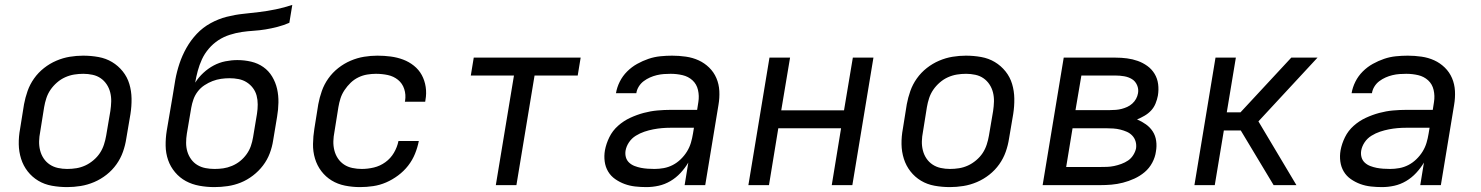

<svg xmlns="http://www.w3.org/2000/svg" viewBox="-20 -755 6040 783"><path d="M254 8Q222 8 191.5 2.5Q161 -3 136 -18Q111 -33 93 -56Q75 -79 66 -107.5Q57 -136 56.5 -167Q56 -198 62 -230L78 -330Q83 -357 92.5 -384Q102 -411 119 -435Q136 -459 159.5 -477.5Q183 -496 210 -507.5Q237 -519 264.5 -523.5Q292 -528 319 -528Q351 -528 381.5 -522.5Q412 -517 437 -502Q462 -487 480.5 -464Q499 -441 507.5 -412.5Q516 -384 516.5 -353Q517 -322 512 -290L495 -190Q491 -163 481.5 -136Q472 -109 455 -85Q438 -61 414.5 -42.5Q391 -24 364 -12.5Q337 -1 309 3.5Q281 8 254 8ZM254 -66Q273 -66 291.5 -69Q310 -72 327.5 -80Q345 -88 361 -101.5Q377 -115 387.5 -131Q398 -147 404 -165.5Q410 -184 413 -202L430 -302Q433 -322 433.5 -341Q434 -360 429.5 -378Q425 -396 415 -411Q405 -426 390.5 -436Q376 -446 357.5 -450Q339 -454 320 -454Q301 -454 282.5 -451Q264 -448 246 -440Q228 -432 212.5 -418.5Q197 -405 186 -389Q175 -373 169 -354.5Q163 -336 160 -318L144 -218Q140 -198 139.5 -179Q139 -160 143.5 -142Q148 -124 158 -109Q168 -94 183 -84Q198 -74 216.5 -70Q235 -66 254 -66Z M854 8Q823 8 793 2.5Q763 -3 738 -16.5Q713 -30 694 -52.5Q675 -75 665.5 -102.5Q656 -130 655.5 -160.5Q655 -191 660 -222L684 -363Q689 -397 695 -430Q701 -463 712 -496Q723 -529 740.5 -560Q758 -591 782.5 -617Q807 -643 839 -660.5Q871 -678 904.5 -686.5Q938 -695 971.5 -698.5Q1005 -702 1038 -706Q1071 -710 1105 -717Q1139 -724 1172 -735L1160 -662Q1137 -652 1112 -645.5Q1087 -639 1062.5 -635Q1038 -631 1014 -629.5Q990 -628 966 -624.5Q942 -621 917 -613Q892 -605 870.5 -591Q849 -577 831.5 -556.5Q814 -536 803.5 -513Q793 -490 786.5 -466Q780 -442 776 -418Q790 -440 809.5 -458Q829 -476 851.5 -488Q874 -500 899 -505Q924 -510 948 -510Q977 -510 1004.5 -503.5Q1032 -497 1054 -481.5Q1076 -466 1090 -442.5Q1104 -419 1110 -392.5Q1116 -366 1115.5 -337Q1115 -308 1110 -279L1094 -183Q1090 -156 1080 -129.5Q1070 -103 1052.5 -80Q1035 -57 1011.5 -39Q988 -21 962 -10.5Q936 0 908.5 4Q881 8 854 8ZM855 -66Q873 -66 890.5 -68.5Q908 -71 926 -78.5Q944 -86 959 -98Q974 -110 985.5 -126Q997 -142 1003 -159.5Q1009 -177 1012 -195L1028 -291Q1031 -310 1031 -329Q1031 -348 1026.5 -365Q1022 -382 1011.5 -396Q1001 -410 986 -419.5Q971 -429 953 -432.5Q935 -436 916 -436Q899 -436 881.5 -433.5Q864 -431 847 -424.5Q830 -418 814 -407.5Q798 -397 786.5 -382Q775 -367 769 -350Q763 -333 760 -316L742 -210Q739 -191 739 -172.5Q739 -154 744 -137Q749 -120 759.5 -105.5Q770 -91 785 -82Q800 -73 818 -69.5Q836 -66 855 -66Z M1448 8Q1417 8 1387 2Q1357 -4 1332.5 -19Q1308 -34 1290.5 -57Q1273 -80 1264.5 -108.5Q1256 -137 1256.5 -168Q1257 -199 1262 -230L1278 -330Q1283 -357 1292.5 -384Q1302 -411 1319 -435Q1336 -459 1359.5 -477.5Q1383 -496 1410 -507.5Q1437 -519 1464.5 -523.5Q1492 -528 1519 -528Q1547 -528 1573.5 -524.5Q1600 -521 1624 -512Q1648 -503 1668 -487Q1688 -471 1700 -449Q1712 -427 1716 -400.5Q1720 -374 1715 -347L1714 -340H1631L1632 -344Q1636 -369 1628.5 -392Q1621 -415 1603 -429.5Q1585 -444 1561.5 -449Q1538 -454 1513 -454Q1496 -454 1477.5 -451Q1459 -448 1441.5 -439.5Q1424 -431 1410 -417.5Q1396 -404 1385 -387.5Q1374 -371 1368.5 -353.5Q1363 -336 1360 -318L1344 -218Q1340 -198 1339.5 -179Q1339 -160 1343.5 -142Q1348 -124 1358 -109Q1368 -94 1383 -84Q1398 -74 1417 -70Q1436 -66 1455 -66Q1480 -66 1505 -72Q1530 -78 1551.5 -93.5Q1573 -109 1586.5 -132Q1600 -155 1605 -180H1688Q1683 -154 1672.5 -128Q1662 -102 1644.5 -79.5Q1627 -57 1603.5 -39.5Q1580 -22 1554.5 -11Q1529 0 1502 4Q1475 8 1448 8Z M2002 0 2076 -447H1900L1912 -520H2348L2336 -447H2160L2086 0Z M2616 8Q2593 8 2570.5 5.5Q2548 3 2527.5 -4.5Q2507 -12 2489 -24.5Q2471 -37 2460 -55.5Q2449 -74 2446 -96.5Q2443 -119 2447 -142Q2452 -169 2465 -195.5Q2478 -222 2500.5 -242Q2523 -262 2550 -274.5Q2577 -287 2605 -294.5Q2633 -302 2661 -304.5Q2689 -307 2716 -307H2823L2828 -339Q2832 -364 2826.5 -388Q2821 -412 2804 -427.5Q2787 -443 2763.5 -448.5Q2740 -454 2715 -454Q2701 -454 2687 -453Q2673 -452 2658.5 -448.5Q2644 -445 2630.5 -439Q2617 -433 2605 -424Q2593 -415 2585 -402Q2577 -389 2575 -375H2492Q2496 -399 2507.5 -422Q2519 -445 2537.5 -463.5Q2556 -482 2578.5 -494.5Q2601 -507 2624.5 -515Q2648 -523 2672.5 -525.5Q2697 -528 2721 -528Q2749 -528 2777 -524Q2805 -520 2829 -509Q2853 -498 2872 -479.5Q2891 -461 2901.5 -436.5Q2912 -412 2913.5 -384Q2915 -356 2910 -327L2856 0H2772L2787 -92Q2774 -70 2755.5 -50Q2737 -30 2714 -16.5Q2691 -3 2666 2.5Q2641 8 2616 8ZM2649 -66Q2668 -66 2687 -69.5Q2706 -73 2723.5 -82Q2741 -91 2756 -105.5Q2771 -120 2781.5 -137Q2792 -154 2797.5 -172.5Q2803 -191 2806 -210L2810 -234H2715Q2697 -234 2679.5 -232.5Q2662 -231 2644 -227.5Q2626 -224 2608 -218Q2590 -212 2573 -201.5Q2556 -191 2545 -174.5Q2534 -158 2531 -140Q2529 -126 2532.5 -113.5Q2536 -101 2545.5 -92Q2555 -83 2568 -78Q2581 -73 2594 -70.5Q2607 -68 2621 -67Q2635 -66 2649 -66Z M3032 0 3118 -520H3202L3166 -305H3422L3458 -520H3542L3456 0H3372L3410 -232H3154L3116 0Z M3854 8Q3822 8 3791.5 2.5Q3761 -3 3736 -18Q3711 -33 3693 -56Q3675 -79 3666 -107.5Q3657 -136 3656.5 -167Q3656 -198 3662 -230L3678 -330Q3683 -357 3692.5 -384Q3702 -411 3719 -435Q3736 -459 3759.5 -477.5Q3783 -496 3810 -507.5Q3837 -519 3864.5 -523.5Q3892 -528 3919 -528Q3951 -528 3981.5 -522.5Q4012 -517 4037 -502Q4062 -487 4080.5 -464Q4099 -441 4107.5 -412.5Q4116 -384 4116.5 -353Q4117 -322 4112 -290L4095 -190Q4091 -163 4081.5 -136Q4072 -109 4055 -85Q4038 -61 4014.5 -42.5Q3991 -24 3964 -12.5Q3937 -1 3909 3.5Q3881 8 3854 8ZM3854 -66Q3873 -66 3891.5 -69Q3910 -72 3927.5 -80Q3945 -88 3961 -101.5Q3977 -115 3987.5 -131Q3998 -147 4004 -165.5Q4010 -184 4013 -202L4030 -302Q4033 -322 4033.5 -341Q4034 -360 4029.5 -378Q4025 -396 4015 -411Q4005 -426 3990.5 -436Q3976 -446 3957.5 -450Q3939 -454 3920 -454Q3901 -454 3882.5 -451Q3864 -448 3846 -440Q3828 -432 3812.5 -418.5Q3797 -405 3786 -389Q3775 -373 3769 -354.5Q3763 -336 3760 -318L3744 -218Q3740 -198 3739.5 -179Q3739 -160 3743.5 -142Q3748 -124 3758 -109Q3768 -94 3783 -84Q3798 -74 3816.5 -70Q3835 -66 3854 -66Z M4232 0 4318 -520H4529Q4553 -520 4576 -517Q4599 -514 4620 -506.5Q4641 -499 4659 -486Q4677 -473 4688.5 -454Q4700 -435 4703 -412Q4706 -389 4702 -365Q4699 -349 4692.5 -333Q4686 -317 4674.5 -304.5Q4663 -292 4647.5 -283Q4632 -274 4617 -268Q4636 -260 4653 -248Q4670 -236 4681 -219Q4692 -202 4695 -180.5Q4698 -159 4694 -137Q4691 -114 4679 -91.5Q4667 -69 4648 -53Q4629 -37 4606 -26.5Q4583 -16 4559.5 -10Q4536 -4 4513 -2Q4490 0 4466 0ZM4366 -306H4507Q4519 -306 4531 -307Q4543 -308 4554.5 -311Q4566 -314 4577 -319Q4588 -324 4597.5 -332.5Q4607 -341 4613 -352Q4619 -363 4621 -375Q4624 -392 4617 -408Q4610 -424 4596 -432.5Q4582 -441 4564.5 -444Q4547 -447 4529 -447H4390ZM4328 -74H4466Q4481 -74 4495 -74.5Q4509 -75 4523.5 -78Q4538 -81 4553 -86.5Q4568 -92 4580.5 -100.5Q4593 -109 4601.5 -122.5Q4610 -136 4613 -150Q4615 -165 4611 -178.5Q4607 -192 4597.5 -202Q4588 -212 4575.5 -217.5Q4563 -223 4549 -226.5Q4535 -230 4520 -231Q4505 -232 4490 -232H4354Z M5174 0 5040 -223H4971L4934 0H4851L4937 -520H5020L4983 -297H5039L5246 -520H5353L5112 -260L5267 0Z M5616 8Q5593 8 5570.5 5.5Q5548 3 5527.5 -4.5Q5507 -12 5489 -24.5Q5471 -37 5460 -55.5Q5449 -74 5446 -96.5Q5443 -119 5447 -142Q5452 -169 5465 -195.5Q5478 -222 5500.5 -242Q5523 -262 5550 -274.5Q5577 -287 5605 -294.5Q5633 -302 5661 -304.5Q5689 -307 5716 -307H5823L5828 -339Q5832 -364 5826.5 -388Q5821 -412 5804 -427.5Q5787 -443 5763.5 -448.5Q5740 -454 5715 -454Q5701 -454 5687 -453Q5673 -452 5658.5 -448.5Q5644 -445 5630.5 -439Q5617 -433 5605 -424Q5593 -415 5585 -402Q5577 -389 5575 -375H5492Q5496 -399 5507.5 -422Q5519 -445 5537.5 -463.5Q5556 -482 5578.5 -494.5Q5601 -507 5624.5 -515Q5648 -523 5672.5 -525.5Q5697 -528 5721 -528Q5749 -528 5777 -524Q5805 -520 5829 -509Q5853 -498 5872 -479.5Q5891 -461 5901.5 -436.5Q5912 -412 5913.5 -384Q5915 -356 5910 -327L5856 0H5772L5787 -92Q5774 -70 5755.5 -50Q5737 -30 5714 -16.5Q5691 -3 5666 2.5Q5641 8 5616 8ZM5649 -66Q5668 -66 5687 -69.5Q5706 -73 5723.5 -82Q5741 -91 5756 -105.5Q5771 -120 5781.5 -137Q5792 -154 5797.5 -172.5Q5803 -191 5806 -210L5810 -234H5715Q5697 -234 5679.5 -232.5Q5662 -231 5644 -227.5Q5626 -224 5608 -218Q5590 -212 5573 -201.5Q5556 -191 5545 -174.5Q5534 -158 5531 -140Q5529 -126 5532.5 -113.5Q5536 -101 5545.5 -92Q5555 -83 5568 -78Q5581 -73 5594 -70.5Q5607 -68 5621 -67Q5635 -66 5649 -66Z"/></svg>

Font: Iosevka Aile Oblique
Style: Regular
Weight: 400
Italic angle: -9°
Designer: Belleve Invis
Foundry: Belleve Invis
Version: Version 31.1.0; ttfautohint (v1.8.4)